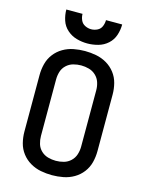

<svg xmlns="http://www.w3.org/2000/svg" viewBox="-139 -1032 853 1122"><g transform="rotate(15 288.0 -470.5)"><path d="M288 8Q322 8 356 1.5Q390 -5 420 -22.5Q450 -40 471 -67.5Q492 -95 500.5 -128.5Q509 -162 509 -197V-539Q509 -573 500.5 -606.5Q492 -640 471 -667.5Q450 -695 420 -712.5Q390 -730 356 -736.5Q322 -743 288 -743Q254 -743 220 -736.5Q186 -730 156 -712.5Q126 -695 105 -667.5Q84 -640 75.5 -606.5Q67 -573 67 -539V-197Q67 -162 75.5 -128.5Q84 -95 105 -67.5Q126 -40 156 -22.5Q186 -5 220 1.5Q254 8 288 8ZM288 -79Q264 -79 240.5 -85.5Q217 -92 199 -109Q181 -126 174 -149.5Q167 -173 167 -197V-539Q167 -563 174 -586Q181 -609 199 -626Q217 -643 240.5 -649.5Q264 -656 288 -656Q312 -656 335.5 -649.5Q359 -643 377 -626Q395 -609 402.5 -586Q410 -563 410 -539V-197Q410 -173 402.5 -149.5Q395 -126 377 -109Q359 -92 335.5 -85.5Q312 -79 288 -79ZM288 -789Q321 -789 353.5 -798Q386 -807 411 -829.5Q436 -852 446.5 -884Q457 -916 457 -949H359Q359 -930 351.5 -911.5Q344 -893 326 -884Q308 -875 288 -875Q269 -875 251 -884Q233 -893 225 -911.5Q217 -930 217 -949H119Q119 -916 129.5 -884Q140 -852 165.5 -829.5Q191 -807 223 -798Q255 -789 288 -789Z"/></g></svg>

Font: Iosevka Sparkle Medium
Style: Regular
Weight: 500
Designer: Belleve Invis
Foundry: Belleve Invis
Version: Version 4.5.0; ttfautohint (v1.8.3)